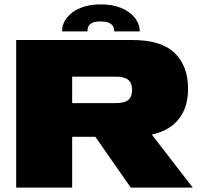

<svg xmlns="http://www.w3.org/2000/svg" viewBox="-20 -858 939 878"><path d="M54 0H310V-232.5H572Q709.5 -232.5 774.8 -289.8Q840 -347 840 -451Q840 -556.5 778.5 -615.8Q717 -675 586.5 -675H54ZM578 0H861.5L616.5 -317.5L359.5 -313.5ZM310 -386.5V-507.5H508Q548.5 -507.5 566.2 -493Q584 -478.5 584 -446.5Q584 -415.5 566.8 -401Q549.5 -386.5 508 -386.5ZM441.5 -838Q387 -838 347.2 -821.5Q307.5 -805 285.8 -776.8Q264 -748.5 264 -714.5H380Q380 -730 386 -740Q392 -750 405.5 -755Q419 -760 441.5 -760Q461 -760 474.5 -755.2Q488 -750.5 495.2 -740.5Q502.5 -730.5 502.5 -714.5H619Q619 -748.5 596.5 -776.8Q574 -805 534 -821.5Q494 -838 441.5 -838Z"/></svg>

Font: Anybody Expanded Black
Style: Regular
Weight: 900
Width: 7
Designer: Tyler Finck
Foundry: Etcetera Type Company
Version: Version 1.113;gftools[0.9.25]